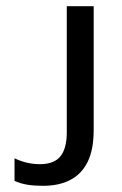

<svg xmlns="http://www.w3.org/2000/svg" viewBox="-20 -592 395 621"><path d="M119 9Q91 9 69 5.5Q47 2 27 -7V-80Q48 -70 68.5 -65.5Q89 -61 109 -61Q155 -61 175.5 -86.5Q196 -112 196 -164V-572H283V-172Q283 -108 263.5 -68.5Q244 -29 207.5 -10Q171 9 119 9Z"/></svg>

Font: utelugu15
Style: Book
Weight: 400
Designer: Jelle Bosma - Monotype Design Team
Foundry: Monotype Imaging Inc.
Version: Version 2.003